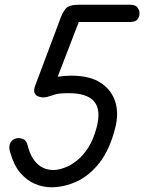

<svg xmlns="http://www.w3.org/2000/svg" viewBox="-20 -792 610 812"><path d="M197 0Q162 0 127.5 -14.5Q93 -29 65.5 -61.5Q38 -94 23 -148Q17 -167 21 -180.5Q25 -194 35.5 -201Q46 -208 58 -208Q69 -208 80.5 -202.5Q92 -197 97 -177Q109 -127 137 -100Q165 -73 207 -73Q225 -73 251 -82Q277 -91 303.5 -111.5Q330 -132 352.5 -166.5Q375 -201 389 -254Q408 -328 378 -363Q348 -398 270 -398Q252 -398 235 -396.5Q218 -395 199 -388Q187 -384 179 -382Q171 -380 163 -380Q155 -380 143.5 -383.5Q132 -387 126.5 -398.5Q121 -410 130 -433L239 -723Q251 -752 265.5 -762Q280 -772 315 -772H529Q553 -772 561.5 -760.5Q570 -749 570 -735Q570 -721 561.5 -710Q553 -699 529 -699H284L324 -727L206 -421L169 -455Q193 -463 223.5 -467.5Q254 -472 282 -472Q361 -472 407 -441Q453 -410 468 -360Q483 -310 467 -250Q444 -159 401 -104Q358 -49 304.5 -24.5Q251 0 197 0Z"/></svg>

Font: Edu TAS Beginner Medium
Style: Regular
Weight: 500
Version: Version 1.003